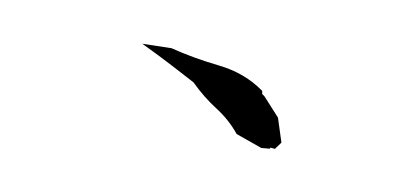

<svg xmlns="http://www.w3.org/2000/svg" viewBox="-32 -651 1063 487"><g transform="rotate(15 500.0 -407.0)"><path d="M682.1 -320.8V-317.9L660.2 -314L590.8 -332Q562 -361.8 524.4 -381.3Q485.8 -401.4 451.2 -430.2Q417.5 -444.3 385 -458Q352.5 -471.7 300.3 -491.2L375 -499.5Q434.1 -489.7 502 -488.3Q569.8 -486.8 623 -455.6L625 -454.6L627 -446.8L633.8 -442.9L681.2 -399.4L706.1 -340.3L694.3 -320.8Z"/></g></svg>

Font: Bakudai
Style: Medium
Weight: 500
Version: Version 1.48